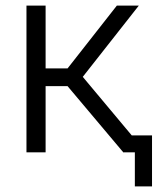

<svg xmlns="http://www.w3.org/2000/svg" viewBox="-20 -541 577 682"><path d="M74 0V-521H142V-298H220L395 -521H473L274 -268L448 -60H520V121H459V0H417V-1L220 -235H142V0Z"/></svg>

Font: Raleway
Style: Regular
Weight: 400
Designer: Matt McInerney, Pablo Impallari, Rodrigo Fuenzalida
Foundry: Matt McInerney, Pablo Impallari, Rodrigo Fuenzalida
Version: Version 4.101;RELEASE